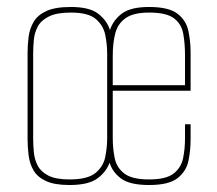

<svg xmlns="http://www.w3.org/2000/svg" viewBox="-20 -523 623 550"><path d="M179 7Q136 7 111.5 -4.5Q87 -16 76 -35Q65 -54 62 -77.5Q59 -101 59 -124V-372Q59 -395 62 -418Q65 -441 76.5 -460.5Q88 -480 113 -491.5Q138 -503 183 -503Q236 -503 261 -484Q286 -465 295 -437Q304 -465 329 -484Q354 -503 407 -503Q463 -503 488 -484Q513 -465 519.5 -435Q526 -405 526 -372V-263H303V-127Q303 -98 308.5 -70.5Q314 -43 336 -26Q358 -9 407 -9Q456 -9 477.5 -26Q499 -43 504.5 -70Q510 -97 510 -127V-167H526V-124Q526 -93 520 -63Q514 -33 489 -13Q464 7 407 7Q352 7 327 -11.5Q302 -30 294 -57Q284 -30 258.5 -11.5Q233 7 179 7ZM179 -9Q231 -9 253.5 -27.5Q276 -46 281.5 -73.5Q287 -101 287 -127V-369Q287 -396 281.5 -423Q276 -450 254.5 -468.5Q233 -487 183 -487Q143 -487 120.5 -476Q98 -465 88.5 -447.5Q79 -430 77 -409.5Q75 -389 75 -369V-127Q75 -107 77 -86.5Q79 -66 88 -48.5Q97 -31 118.5 -20Q140 -9 179 -9ZM303 -279H510V-363Q510 -398 505 -426Q500 -454 478.5 -470.5Q457 -487 407 -487Q363 -487 340.5 -471.5Q318 -456 310.5 -428.5Q303 -401 303 -363Z"/></svg>

Font: Alumni Sans Pinstripe
Style: Regular
Weight: 400
Designer: Robert E. Leuschke
Foundry: Robert E. Leuschke
Version: Version 1.010; ttfautohint (v1.8.4.7-5d5b)